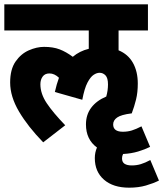

<svg xmlns="http://www.w3.org/2000/svg" viewBox="-20 -642 756 889"><path d="M184 -425Q226 -425 256 -413.5Q286 -402 317 -379Q349 -406 391 -416V-501H0V-622H665V-501H529V-409Q573 -391 595.5 -351Q618 -311 618 -255Q618 -214 610 -181.5Q602 -149 590 -117H589Q541 -111 522.5 -98Q504 -85 504 -66Q504 -32 549 -32Q571 -32 590.5 -38Q610 -44 635 -57L675 38Q651 50 619.5 59.5Q588 69 550 71Q545 80 545 91Q545 109 557 116.5Q569 124 590 124Q612 124 632 118Q652 112 676 99L716 194Q690 207 655.5 217Q621 227 578 227Q504 227 461.5 190Q419 153 419 90Q419 64 429 41Q378 4 378 -66Q378 -111 402.5 -143.5Q427 -176 472 -195Q480 -223 480 -251Q480 -281 468.5 -293Q457 -305 441 -305Q428 -305 413.5 -295.5Q399 -286 385 -259.5Q371 -233 361 -180L234 -216Q242 -252 253 -282Q232 -302 209 -302Q188 -302 177.5 -287.5Q167 -273 167 -252Q167 -208 196.5 -164Q226 -120 282 -62L180 17Q109 -56 68 -125.5Q27 -195 27 -260Q27 -321 52 -357Q77 -393 113.5 -409Q150 -425 184 -425Z"/></svg>

Font: Noto Sans Condensed ExtraBold
Style: Regular
Weight: 800
Width: 3
Designer: Monotype Design Team
Foundry: Monotype Imaging Inc.
Version: Version 2.013; ttfautohint (v1.8.4.7-5d5b)